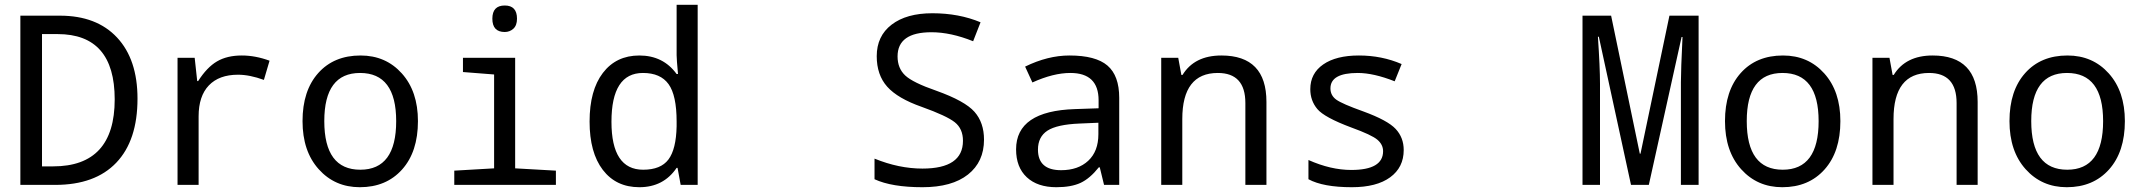

<svg xmlns="http://www.w3.org/2000/svg" viewBox="-20 -780 9041 810"><path d="M65.9 0V-713.9H232.9Q387.7 -713.9 473.9 -621.6Q560.1 -529.3 560.1 -363.8Q560.1 -187.5 470.7 -93.8Q381.3 0 212.9 0ZM157.2 -636.2V-78.1H204.1Q463.9 -78.1 463.9 -360.8Q463.9 -636.2 223.1 -636.2Z M1117.2 -523.9 1093.3 -442.9Q1033.2 -464.8 983.9 -464.8Q904.3 -464.8 861.1 -419.7Q817.9 -374.5 817.9 -289.1V0H729V-536.1H801.3L812 -438H815.9Q853 -496.1 895.5 -521Q938 -545.9 1000 -545.9Q1057.6 -545.9 1117.2 -523.9Z M1498 9.8Q1392.6 9.8 1324.5 -66.2Q1256.3 -142.1 1256.3 -269Q1256.3 -397.5 1322.5 -471.7Q1388.7 -545.9 1501 -545.9Q1607.4 -545.9 1675.3 -470.2Q1743.2 -394.5 1743.2 -269Q1743.2 -139.6 1676.3 -64.9Q1609.4 9.8 1498 9.8ZM1500 -64Q1651.4 -64 1651.4 -269Q1651.4 -472.2 1499 -472.2Q1348.1 -472.2 1348.1 -269Q1348.1 -64 1500 -64Z M2109.4 -756.8Q2161.1 -756.8 2161.1 -701.2Q2161.1 -672.9 2145.8 -658.9Q2130.4 -645 2109.4 -645Q2057.1 -645 2057.1 -701.2Q2057.1 -756.8 2109.4 -756.8ZM2064.5 -465.8 1933.1 -476.1V-536.1H2153.3V-69.8L2325.2 -60.1V0H1896.5V-60.1L2064.5 -69.8Z M2838.4 -71.8H2834.5Q2779.3 9.8 2677.2 9.8Q2579.1 9.8 2523.2 -63.2Q2467.3 -136.2 2467.3 -267.1Q2467.3 -398.9 2523.4 -472.4Q2579.6 -545.9 2677.2 -545.9Q2777.8 -545.9 2834.5 -467.8H2840.3Q2834.5 -530.8 2834.5 -546.9V-759.8H2923.3V0H2851.6ZM2834.5 -247.1V-267.1Q2834.5 -377.9 2800.5 -425Q2766.6 -472.2 2692.4 -472.2Q2559.6 -472.2 2559.6 -266.1Q2559.6 -64 2693.4 -64Q2767.6 -64 2800 -107.2Q2832.5 -150.4 2834.5 -247.1Z M3669.4 -23.9V-110.8Q3772.5 -68.8 3871.6 -68.8Q4042.5 -68.8 4042.5 -186Q4042.5 -236.8 4008.1 -264.2Q3973.6 -291.5 3868.7 -329.1Q3767.1 -364.7 3722.9 -414.3Q3678.7 -463.9 3678.7 -543Q3678.7 -627.9 3741.5 -676Q3804.2 -724.1 3913.6 -724.1Q4025.4 -724.1 4116.7 -686L4085.4 -606Q3991.2 -644 3909.7 -644Q3766.6 -644 3766.6 -542Q3766.6 -492.2 3798.6 -461.9Q3830.6 -431.6 3930.7 -397Q4050.8 -354 4091.1 -308.3Q4131.3 -262.7 4131.3 -190.9Q4131.3 -97.2 4063.7 -43.7Q3996.1 9.8 3871.6 9.8Q3742.2 9.8 3669.4 -23.9Z M4637.7 0 4619.6 -74.2H4615.7Q4578.1 -26.9 4538.6 -8.5Q4499 9.8 4436.5 9.8Q4356.9 9.8 4311.8 -32.2Q4266.6 -74.2 4266.6 -149.9Q4266.6 -312 4515.6 -319.8L4614.7 -323.2V-356.9Q4614.7 -472.2 4495.6 -472.2Q4423.8 -472.2 4335.4 -432.1L4304.7 -499Q4400.4 -545.9 4491.7 -545.9Q4602.5 -545.9 4652.1 -503.4Q4701.7 -460.9 4701.7 -367.2V0ZM4613.8 -262.2 4534.7 -258.8Q4439 -254.9 4398.9 -228.8Q4358.9 -202.6 4358.9 -148.9Q4358.9 -62 4456.5 -62Q4528.3 -62 4571 -101.8Q4613.8 -141.6 4613.8 -213.9Z M5233.9 0V-345.2Q5233.9 -472.2 5117.7 -472.2Q4967.8 -472.2 4967.8 -277.8V0H4878.9V-536.1H4950.7L4963.9 -463.9H4968.8Q5019 -545.9 5132.8 -545.9Q5322.8 -545.9 5322.8 -350.1V0Z M5500 -23.9V-105Q5594.2 -63 5680.7 -63Q5814.9 -63 5814.9 -142.1Q5814.9 -169.9 5791 -190.4Q5767.1 -210.9 5680.7 -242.2Q5566.9 -284.7 5537.4 -320.1Q5507.8 -355.5 5507.8 -403.8Q5507.8 -470.2 5562.3 -508.1Q5616.7 -545.9 5712.9 -545.9Q5809.6 -545.9 5893.1 -509.8L5863.8 -437Q5774.9 -472.2 5708 -472.2Q5592.8 -472.2 5592.8 -407.2Q5592.8 -377.4 5617.4 -359.6Q5642.1 -341.8 5731 -310.1Q5834 -272.5 5867.9 -236.1Q5901.9 -199.7 5901.9 -147Q5901.9 -73.7 5844.7 -32Q5787.6 9.8 5683.1 9.8Q5562 9.8 5500 -23.9Z M6860.8 0 6725.1 -625H6721.2Q6730 -495.1 6730 -426.8V0H6656.2V-713.9H6776.9L6897.9 -131.8H6900.9L7022.9 -713.9H7146V0H7071.3V-433.1Q7071.3 -482.9 7078.1 -624H7074.2L6936 0Z M7499 9.8Q7393.6 9.8 7325.4 -66.2Q7257.3 -142.1 7257.3 -269Q7257.3 -397.5 7323.5 -471.7Q7389.6 -545.9 7502 -545.9Q7608.4 -545.9 7676.3 -470.2Q7744.1 -394.5 7744.1 -269Q7744.1 -139.6 7677.2 -64.9Q7610.4 9.8 7499 9.8ZM7501 -64Q7652.3 -64 7652.3 -269Q7652.3 -472.2 7500 -472.2Q7349.1 -472.2 7349.1 -269Q7349.1 -64 7501 -64Z M8234.4 0V-345.2Q8234.4 -472.2 8118.2 -472.2Q7968.3 -472.2 7968.3 -277.8V0H7879.4V-536.1H7951.2L7964.4 -463.9H7969.2Q8019.5 -545.9 8133.3 -545.9Q8323.2 -545.9 8323.2 -350.1V0Z M8699.2 9.8Q8593.8 9.8 8525.6 -66.2Q8457.5 -142.1 8457.5 -269Q8457.5 -397.5 8523.7 -471.7Q8589.8 -545.9 8702.1 -545.9Q8808.6 -545.9 8876.5 -470.2Q8944.3 -394.5 8944.3 -269Q8944.3 -139.6 8877.4 -64.9Q8810.5 9.8 8699.2 9.8ZM8701.2 -64Q8852.5 -64 8852.5 -269Q8852.5 -472.2 8700.2 -472.2Q8549.3 -472.2 8549.3 -269Q8549.3 -64 8701.2 -64Z"/></svg>

Font: Droid Sans Mono
Style: Regular
Weight: 400
Monospace: yes
Foundry: Ascender Corporation
Version: Version 1.00 build 112